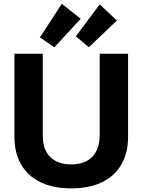

<svg xmlns="http://www.w3.org/2000/svg" viewBox="-20 -989 758 1021"><path d="M358.9 12.7Q263.7 12.7 196 -19.8Q128.4 -52.2 92.5 -114Q56.6 -175.8 56.6 -262.2V-703.1H207.5V-267.1Q207.5 -194.3 246.8 -154.5Q286.1 -114.7 358.9 -114.7Q431.6 -114.7 470.9 -155.3Q510.3 -195.8 510.3 -274.9V-703.1H661.1V-262.2Q661.1 -175.8 625.2 -114Q589.4 -52.2 521.7 -19.8Q454.1 12.7 358.9 12.7ZM269 -737.3 192.4 -790 308.6 -968.8 409.2 -889.2ZM452.6 -737.8 383.3 -795.9 510.3 -965.8 601.6 -879.9Z"/></svg>

Font: Schibsted Grotesk
Style: Bold
Weight: 700
Designer: Bakken & Baeck AS, Henrik Kongsvoll
Foundry: Schibsted ASA
Version: Version 1.100;gftools[0.9.25]